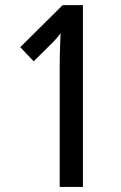

<svg xmlns="http://www.w3.org/2000/svg" viewBox="-20 -734 477 754"><path d="M305.7 0H214.4V-472.2Q214.4 -493.7 214.8 -515.4Q215.3 -537.1 216.1 -559.3Q216.8 -581.5 217.8 -603.5Q211.4 -594.2 201.2 -582.5Q190.9 -570.8 175.3 -555.7L112.3 -493.2L59.6 -548.8L226.1 -713.9H305.7Z"/></svg>

Font: Open Sans Condensed Medium
Style: Regular
Weight: 500
Width: 3
Designer: Monotype Design Team
Foundry: Monotype Imaging Inc.
Version: Version 3.000